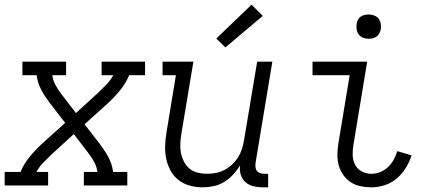

<svg xmlns="http://www.w3.org/2000/svg" viewBox="-33 -794 1853 822"><path d="M-13 0V-58H55Q69 -92 93.5 -122Q118 -152 146 -178L246 -268L178 -356Q169 -369 160 -382Q151 -395 143.5 -409.5Q136 -424 131 -439.5Q126 -455 124 -472H63V-530H250V-472H191Q194 -449 205 -429Q216 -409 230 -391L292 -310L385 -395Q404 -413 422 -431.5Q440 -450 452 -472H402V-530H588V-472H520Q506 -438 481.5 -408Q457 -378 429 -352L329 -262L397 -174Q406 -161 415 -148Q424 -135 431.5 -120.5Q439 -106 444 -90.5Q449 -75 451 -58H512V0H326V-58H384Q381 -81 370 -101Q359 -121 345 -139L283 -220L190 -135Q171 -117 153 -98.5Q135 -80 123 -58H173V0Z M835 8Q806 8 779 0.5Q752 -7 731 -23.5Q710 -40 697 -64Q684 -88 678.5 -115Q673 -142 674 -170.5Q675 -199 680 -228L720 -472H663V-530H795L743 -218Q740 -198 739 -177.5Q738 -157 742 -138Q746 -119 755 -101.5Q764 -84 778.5 -72Q793 -60 812.5 -55Q832 -50 852 -50Q852 -50 852.5 -50Q853 -50 853 -50Q872 -50 891 -53.5Q910 -57 928 -66.5Q946 -76 961 -90Q976 -104 986.5 -121Q997 -138 1003 -157Q1009 -176 1012 -195L1068 -530H1133L1061 -96Q1060 -86 1061 -77Q1062 -68 1067.5 -61.5Q1073 -55 1081.5 -52.5Q1090 -50 1099 -50H1115V8H1090Q1070 8 1050.5 3Q1031 -2 1017 -15Q1003 -28 997.5 -47Q992 -66 995 -86Q982 -65 965 -46.5Q948 -28 926.5 -15Q905 -2 881.5 3Q858 8 835 8ZM932 -591 893 -629 1044 -774 1092 -726Z M1557 8Q1533 8 1509.5 3Q1486 -2 1467.5 -14.5Q1449 -27 1436 -46Q1423 -65 1417 -87Q1411 -109 1411.5 -133.5Q1412 -158 1416 -182L1464 -472H1305V-530H1539L1480 -173Q1476 -151 1477 -128.5Q1478 -106 1487.5 -88Q1497 -70 1516 -60Q1535 -50 1557 -50Q1576 -50 1595 -57.5Q1614 -65 1628.5 -79Q1643 -93 1652.5 -110.5Q1662 -128 1668 -147L1729 -129Q1720 -101 1704.5 -75.5Q1689 -50 1665.5 -30Q1642 -10 1613.5 -1Q1585 8 1557 8ZM1545 -628Q1533 -628 1521.5 -632.5Q1510 -637 1503 -646Q1496 -655 1494 -667.5Q1492 -680 1494 -693Q1495 -701 1499.5 -709.5Q1504 -718 1511.5 -723Q1519 -728 1528 -730Q1537 -732 1545 -732Q1558 -732 1569.5 -727.5Q1581 -723 1588 -714Q1595 -705 1597 -692.5Q1599 -680 1597 -667Q1595 -659 1590.5 -650.5Q1586 -642 1578.5 -637Q1571 -632 1562.5 -630Q1554 -628 1545 -628Z"/></svg>

Font: Iosevka Curly Slab LtEx
Style: Italic
Weight: 300
Width: 7
Italic angle: -9°
Monospace: yes
Designer: Belleve Invis
Foundry: Belleve Invis
Version: Version 11.1.0; ttfautohint (v1.8.3)